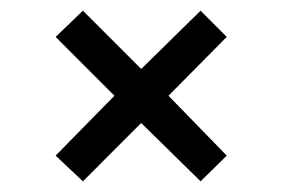

<svg xmlns="http://www.w3.org/2000/svg" viewBox="-20 -447 527 359"><path d="M194 -268 84 -378 135 -427 244 -318 355 -427 404 -378 295 -268 404 -156 355 -108 244 -217 135 -108 84 -156Z"/></svg>

Font: Arya
Style: Regular
Weight: 400
Designer: Eduardo Rodriguez Tunni, Modular Infotech
Foundry: Eduardo Rodriguez Tunni, Modular Infotech
Version: Version 1.002